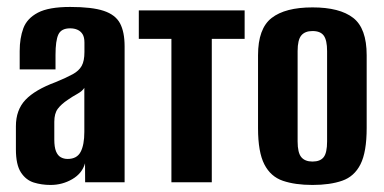

<svg xmlns="http://www.w3.org/2000/svg" viewBox="-20 -525 1105 553"><path d="M125.7 7.7Q99.9 7.7 77.3 0.7Q54.6 -6.4 40.2 -28.5Q25.8 -50.6 25.8 -95V-161.4Q25.8 -208.3 53.3 -237.4Q80.9 -266.5 140.1 -288.4Q171.4 -301.3 189.4 -311.2Q207.4 -321 215.3 -335.3Q223.2 -349.5 223.2 -375.2V-402.4Q223.2 -417.7 217.9 -426.4Q212.5 -435.1 203.3 -439.2Q194.1 -443.4 182 -443.4Q156.4 -443.4 148.1 -425.6Q139.9 -407.9 139.9 -367.1V-325.1H36.7V-378Q36.7 -415 47.2 -443.5Q57.8 -472 89.1 -488.5Q120.4 -505 182 -505Q245.2 -505 278.9 -493.7Q312.6 -482.5 325.8 -457.6Q338.9 -432.7 338.9 -391.4V0H225.2L224.9 -54.7Q216.7 -25.6 188.2 -9Q159.6 7.7 125.7 7.7ZM174.7 -67.2Q201.6 -67.2 212.2 -87.5Q222.9 -107.7 222.9 -145.4V-271.9Q217 -262.5 202.9 -254.7Q188.7 -246.9 175.5 -237.7Q156.4 -225 146.4 -211.6Q136.4 -198.2 136.4 -174.1V-123Q136.4 -101.5 141.3 -89.2Q146.3 -76.9 155.1 -72.1Q163.8 -67.2 174.7 -67.2Z M473.7 0V-413H379.8V-495H684.6V-413H590V0Z M880 7.7Q829.9 7.7 794.7 -4.3Q759.5 -16.3 741.4 -51.6Q723.2 -86.9 723.2 -155.7V-365.9Q723.2 -442.7 762.3 -473.2Q801.5 -503.7 880 -503.7Q958.5 -503.7 997.3 -473.5Q1036.1 -443.4 1036.1 -365.9V-156.4Q1036.1 -87.2 1018.3 -51.9Q1000.5 -16.6 965.6 -4.5Q930.8 7.7 880 7.7ZM880 -59.7Q902.3 -59.7 912.2 -72.3Q922.1 -84.8 922.1 -117.7V-377.9Q922.1 -409.2 912.5 -422.4Q903 -435.6 880 -435.6Q858.4 -435.6 847.8 -422.9Q837.2 -410.2 837.2 -377.9V-117.7Q837.2 -85.1 847.8 -72.4Q858.4 -59.7 880 -59.7Z"/></svg>

Font: Alumni Sans Thin
Style: Regular
Weight: 100
Designer: Robert E. Leuschke
Foundry: Robert E. Leuschke
Version: Version 1.018